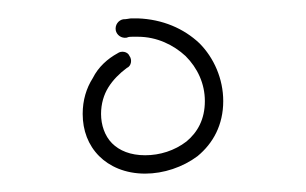

<svg xmlns="http://www.w3.org/2000/svg" viewBox="-20 -556 333 209"><path d="M118 -482C123 -484 124 -491 121 -495C119 -500 112 -501 108 -498C97 -492 87 -483 81 -471C74 -460 70 -447 70 -432C70 -414 76 -398 88 -386C99 -375 116 -367 138 -367C158 -367 179 -374 195 -386C212 -400 223 -420 223 -446C223 -470 213 -493 197 -509C180 -525 157 -535 130 -536C128 -536 126 -536 123 -536C121 -536 118 -535 114 -535C109 -534 105 -529 106 -523C107 -518 112 -514 118 -515C120 -516 122 -516 124 -516C126 -516 128 -516 130 -516C151 -516 169 -507 182 -495C195 -482 203 -465 203 -446C203 -426 195 -412 183 -402C170 -392 154 -387 138 -387C122 -387 110 -392 102 -400C94 -408 90 -420 90 -432C90 -443 93 -453 98 -461C103 -469 110 -476 118 -482Z"/></svg>

Font: Mistral SingleLine OTF-SVG Regular
Style: Regular
Weight: 300
Designer: François Chastanet, Élisa Garzelli, Anais Alves, Morgane Autin
Foundry: institut supérieur des arts et du design Toulouse / isdaT
Version: Version 1.000;hotconv 1.0.117;makeotfexe 2.5.65602 DEVELOPME